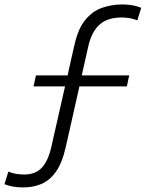

<svg xmlns="http://www.w3.org/2000/svg" viewBox="-71 -718 654 862"><path d="M34 123.5Q-15.5 123.5 -51 109L-33.5 52.5Q-3 65.5 38 65.5Q88 65.5 116.8 34.8Q145.5 4 159.5 -58.5Q175 -126.5 190.2 -194.2Q205.5 -262 221 -330H79.5L90.5 -379.5H232.5Q240 -414.5 248 -449.5Q256 -484.5 264 -519.5Q280.5 -591 312.5 -629.5Q344.5 -668 387.2 -683Q430 -698 478 -698Q527.5 -698 563 -683L545.5 -626.5Q515 -639.5 475 -639.5Q411.5 -639.5 376 -607.5Q340.5 -575.5 326 -512.5Q318.5 -479.5 310.8 -445.2Q303 -411 296 -379.5H509L498.5 -330H285.5Q270 -261.5 254.8 -193.2Q239.5 -125 223.5 -55Q207.5 15 179.5 53.8Q151.5 92.5 114.5 108Q77.5 123.5 34 123.5Z"/></svg>

Font: Commissioner Light
Style: Italic
Weight: 300
Italic angle: -12°
Designer: Kostas Bartsokas
Foundry: Kostas Bartsokas
Version: Version 1.000; ttfautohint (v1.8.3)